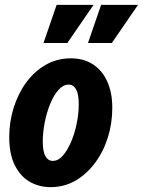

<svg xmlns="http://www.w3.org/2000/svg" viewBox="-20 -760 588 790"><path d="M188 10Q141 10 102.5 -12Q64 -34 41 -80Q18 -126 18 -196Q18 -259 36.5 -317.5Q55 -376 88.5 -421.5Q122 -467 168.5 -493.5Q215 -520 272 -520Q324 -520 362 -495.5Q400 -471 421 -425.5Q442 -380 442 -316Q442 -252 423.5 -193.5Q405 -135 370.5 -89Q336 -43 290 -16.5Q244 10 188 10ZM197 -98Q220 -98 239 -120Q258 -142 273 -177.5Q288 -213 296 -253.5Q304 -294 304 -331Q304 -373 293 -392.5Q282 -412 262 -412Q240 -412 220.5 -390Q201 -368 186.5 -332.5Q172 -297 164 -256Q156 -215 156 -178Q156 -136 167 -117Q178 -98 197 -98ZM257 -583H159L213 -740H365ZM440 -583H342L396 -740H548Z"/></svg>

Font: Instrument Sans Condensed
Style: Bold Italic
Weight: 700
Width: 3
Italic angle: -13°
Designer: Rodrigo Fuenzalida
Foundry: fragTYPE
Version: Version 1.000;gftools[0.9.28]